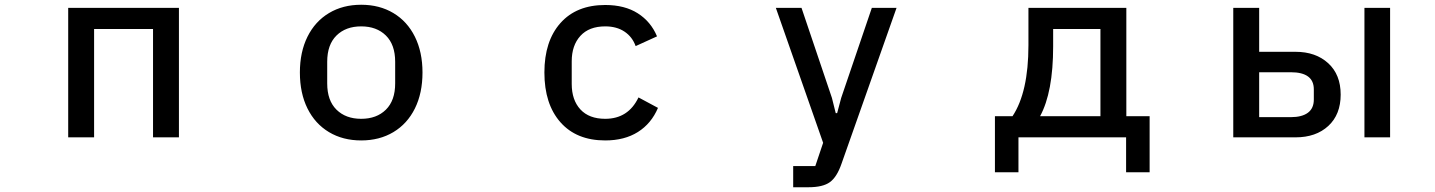

<svg xmlns="http://www.w3.org/2000/svg" viewBox="-20 -578 6040 808"><path d="M376 0H267V-545H733V0H624V-456H376Z M1242 -273Q1242 -359 1274 -423.5Q1306 -488 1364.5 -523Q1423 -558 1500 -558Q1577 -558 1635.5 -523Q1694 -488 1726 -423.5Q1758 -359 1758 -273Q1758 -186 1726 -121.5Q1694 -57 1635.5 -22Q1577 13 1500 13Q1423 13 1364.5 -22Q1306 -57 1274 -121.5Q1242 -186 1242 -273ZM1643 -227V-318Q1643 -390 1604 -428.5Q1565 -467 1500 -467Q1435 -467 1396 -428.5Q1357 -390 1357 -318V-227Q1357 -155 1396 -116.5Q1435 -78 1500 -78Q1565 -78 1604 -116.5Q1643 -155 1643 -227Z M2271 -273Q2271 -405 2338.5 -481Q2406 -557 2527 -557Q2609 -557 2664 -522Q2719 -487 2745 -425L2655 -384Q2641 -423 2608 -445Q2575 -467 2527 -467Q2459 -467 2422.5 -427Q2386 -387 2386 -320V-225Q2386 -157 2422.5 -117.5Q2459 -78 2527 -78Q2624 -78 2667 -168L2749 -124Q2721 -58 2664.5 -22.5Q2608 13 2527 13Q2406 13 2338.5 -63.5Q2271 -140 2271 -273Z M3318 210V121H3411L3444 23L3245 -545H3353L3481 -166L3497 -102H3503L3520 -166L3649 -545H3753L3521 112Q3502 167 3472.5 188.5Q3443 210 3382 210Z M4167 147V-89H4241Q4308 -190 4308 -388V-545H4720V-89H4818V147H4719V0H4266V147ZM4611 -89V-456H4412V-383Q4412 -190 4357 -89Z M5170 0V-545H5279V-360H5432Q5517 -360 5569.5 -312Q5622 -264 5622 -180Q5622 -96 5570 -48Q5518 0 5432 0ZM5830 0H5722V-545H5830ZM5412 -85Q5459 -85 5484 -103.5Q5509 -122 5509 -159V-202Q5509 -274 5412 -274H5279V-85Z"/></svg>

Font: IBM Plex Sans JP Medium
Style: Regular
Weight: 500
Designer: Mike Abbink; Paul van der Laan; Pieter van Rosmalen; Wujin Sim; Yejin Wi; Jinhee Kim; Boomi Park; Yona Kim; Kichan Ma
Foundry: Sandoll Inc.
Version: Version 1.001